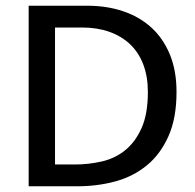

<svg xmlns="http://www.w3.org/2000/svg" viewBox="-20 -650 682 670"><path d="M285 -630Q352 -630 409 -611Q466 -592 507.5 -554.5Q549 -517 572.5 -460.5Q596 -404 596 -329Q596 -238 568 -175Q540 -112 492.5 -73Q445 -34 382.5 -17Q320 0 250 0H80V-630ZM172 -76H241Q289 -76 335 -86.5Q381 -97 416.5 -125.5Q452 -154 474 -203Q496 -252 496 -329Q496 -383 480 -425Q464 -467 434 -495.5Q404 -524 361.5 -539Q319 -554 267 -554H172Z"/></svg>

Font: Mukta Mahee
Style: Regular
Weight: 400
Designer: Shuchita Grover, Noopur Datye, Girish Dalvi, Yashodeep Gholap
Foundry: Ek Type
Version: Version 2.538;PS 1.000;hotconv 16.6.51;makeotf.lib2.5.65220;